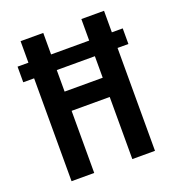

<svg xmlns="http://www.w3.org/2000/svg" viewBox="-133 -841 866 947"><g transform="rotate(-20 300.0 -367.5)"><path d="M81 0V-540H24V-622H81V-735H200V-622H400V-735H519V-622H576V-540H519V0H400V-326H200V0ZM200 -427H400V-540H200Z"/></g></svg>

Font: R Plex Mono
Style: Bold
Weight: 700
Monospace: yes
Designer: Belleve Invis
Foundry: Belleve Invis
Version: Version 31.8.0